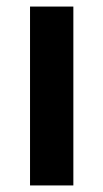

<svg xmlns="http://www.w3.org/2000/svg" viewBox="-20 -565 315 585"><path d="M71.5 0V-545H203.5V0Z"/></svg>

Font: Encode Sans Semi Expanded SemiBold
Style: Regular
Weight: 600
Width: 6
Designer: Multiple Designers
Foundry: Impallari Type
Version: Version 3.000; ttfautohint (v1.8.3) -l 8 -r 50 -G 200 -x 14 